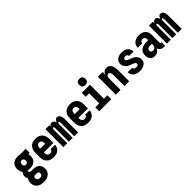

<svg xmlns="http://www.w3.org/2000/svg" viewBox="283 -2235 3934 3934"><g transform="rotate(-45 2250.0 -268.5)"><path d="M250 223Q224 223 197.5 219.5Q171 216 147 206.5Q123 197 101.5 180.5Q80 164 66 142Q52 120 46 94.5Q40 69 40 42Q40 14 47.5 -13.5Q55 -41 74 -62Q62 -78 56 -97Q50 -116 50 -136Q50 -162 60 -187Q70 -212 87 -232Q66 -256 57 -287Q48 -318 48 -350Q48 -375 53 -400Q58 -425 70.5 -446.5Q83 -468 102 -484.5Q121 -501 144 -511Q167 -521 192 -524.5Q217 -528 242 -528Q257 -528 273 -526.5Q289 -525 305 -522L311 -520H466V-406L429 -407Q432 -393 433.5 -379Q435 -365 435 -350Q435 -326 430 -301Q425 -276 412.5 -254.5Q400 -233 381 -216.5Q362 -200 339 -190Q316 -180 291 -176.5Q266 -173 242 -173Q226 -173 210 -174.5Q194 -176 179 -179Q177 -175 176 -170.5Q175 -166 175 -161Q175 -153 178 -145.5Q181 -138 186.5 -132Q192 -126 199.5 -123Q207 -120 215 -119H275Q299 -119 322.5 -116Q346 -113 367.5 -104Q389 -95 408 -80.5Q427 -66 439.5 -46Q452 -26 457 -2.5Q462 21 462 44Q462 71 455.5 96.5Q449 122 434.5 143.5Q420 165 398.5 181Q377 197 352.5 206.5Q328 216 302 219.5Q276 223 250 223ZM242 -287Q254 -287 265.5 -291.5Q277 -296 284.5 -305Q292 -314 295 -326Q298 -338 298 -350Q298 -362 295.5 -373Q293 -384 286.5 -393.5Q280 -403 269.5 -408Q259 -413 248 -414H242Q229 -414 217.5 -409.5Q206 -405 198.5 -396Q191 -387 188 -375Q185 -363 185 -350Q185 -338 188 -326Q191 -314 198.5 -305Q206 -296 217.5 -291.5Q229 -287 242 -287ZM250 109Q264 109 278 105.5Q292 102 303 93.5Q314 85 319.5 71.5Q325 58 325 44Q325 34 322 24Q319 14 312 7.5Q305 1 295 -2Q285 -5 275 -5H219Q211 -5 202 -1.5Q193 2 187 9Q181 16 178.5 25Q176 34 176 43Q176 57 181.5 70.5Q187 84 197.5 93Q208 102 222 105.5Q236 109 250 109Z M752 8Q725 8 697.5 3Q670 -2 645.5 -14.5Q621 -27 601.5 -47.5Q582 -68 569.5 -92.5Q557 -117 552.5 -144.5Q548 -172 548 -200V-320Q548 -347 552.5 -374.5Q557 -402 569 -427Q581 -452 600 -472Q619 -492 643.5 -505Q668 -518 695.5 -523Q723 -528 750 -528Q777 -528 804.5 -523Q832 -518 856.5 -505Q881 -492 900 -472Q919 -452 931 -427Q943 -402 947.5 -374.5Q952 -347 952 -320V-206H677V-200Q677 -182 680 -164.5Q683 -147 692.5 -132Q702 -117 718.5 -108Q735 -99 752 -99Q765 -99 777 -102Q789 -105 799 -112Q809 -119 814.5 -130.5Q820 -142 821 -154H950Q949 -130 941 -107.5Q933 -85 919.5 -65.5Q906 -46 887 -31Q868 -16 846 -7.5Q824 1 800 4.5Q776 8 752 8ZM823 -314V-320Q823 -338 820 -355.5Q817 -373 808 -388Q799 -403 783.5 -412Q768 -421 750 -421Q732 -421 716.5 -412Q701 -403 692 -388Q683 -373 680 -355.5Q677 -338 677 -320V-314Z M1037 0V-520H1149V-472Q1153 -483 1159.5 -493.5Q1166 -504 1175 -512Q1184 -520 1195.5 -524Q1207 -528 1219 -528Q1234 -528 1248.5 -521.5Q1263 -515 1273 -503.5Q1283 -492 1289 -477.5Q1295 -463 1299 -448Q1302 -463 1308 -477Q1314 -491 1323.5 -503Q1333 -515 1347 -521.5Q1361 -528 1376 -528Q1393 -528 1407.5 -520.5Q1422 -513 1432 -500.5Q1442 -488 1448 -472.5Q1454 -457 1457.5 -441.5Q1461 -426 1462 -409.5Q1463 -393 1463 -377V0H1351V-377Q1351 -386 1350.5 -394Q1350 -402 1348 -410.5Q1346 -419 1341.5 -427Q1337 -435 1329 -435Q1320 -435 1315.5 -427Q1311 -419 1309 -410.5Q1307 -402 1306.5 -394Q1306 -386 1306 -377V0H1194V-377Q1194 -386 1193.5 -394Q1193 -402 1191 -410.5Q1189 -419 1184.5 -427Q1180 -435 1171 -435Q1163 -435 1158.5 -427Q1154 -419 1152 -410.5Q1150 -402 1149.5 -394Q1149 -386 1149 -377V0Z M1752 8Q1725 8 1697.5 3Q1670 -2 1645.5 -14.5Q1621 -27 1601.5 -47.5Q1582 -68 1569.5 -92.5Q1557 -117 1552.5 -144.5Q1548 -172 1548 -200V-320Q1548 -347 1552.5 -374.5Q1557 -402 1569 -427Q1581 -452 1600 -472Q1619 -492 1643.5 -505Q1668 -518 1695.5 -523Q1723 -528 1750 -528Q1777 -528 1804.5 -523Q1832 -518 1856.5 -505Q1881 -492 1900 -472Q1919 -452 1931 -427Q1943 -402 1947.5 -374.5Q1952 -347 1952 -320V-206H1677V-200Q1677 -182 1680 -164.5Q1683 -147 1692.5 -132Q1702 -117 1718.5 -108Q1735 -99 1752 -99Q1765 -99 1777 -102Q1789 -105 1799 -112Q1809 -119 1814.5 -130.5Q1820 -142 1821 -154H1950Q1949 -130 1941 -107.5Q1933 -85 1919.5 -65.5Q1906 -46 1887 -31Q1868 -16 1846 -7.5Q1824 1 1800 4.5Q1776 8 1752 8ZM1823 -314V-320Q1823 -338 1820 -355.5Q1817 -373 1808 -388Q1799 -403 1783.5 -412Q1768 -421 1750 -421Q1732 -421 1716.5 -412Q1701 -403 1692 -388Q1683 -373 1680 -355.5Q1677 -338 1677 -320V-314Z M2075 0V-114H2189V-406H2089V-520H2325V-114H2425V0ZM2257 -580Q2239 -580 2221 -585.5Q2203 -591 2190.5 -603.5Q2178 -616 2172.5 -634Q2167 -652 2167 -670Q2167 -688 2172.5 -706Q2178 -724 2190.5 -736.5Q2203 -749 2221 -754.5Q2239 -760 2257 -760Q2275 -760 2293 -754.5Q2311 -749 2323.5 -736.5Q2336 -724 2341.5 -706Q2347 -688 2347 -670Q2347 -652 2341.5 -634Q2336 -616 2323.5 -603.5Q2311 -591 2293 -585.5Q2275 -580 2257 -580Z M2556 0V-520H2693V-446Q2700 -463 2711 -478.5Q2722 -494 2737 -505.5Q2752 -517 2770.5 -522.5Q2789 -528 2808 -528Q2831 -528 2853.5 -519.5Q2876 -511 2892 -494Q2908 -477 2918 -456Q2928 -435 2934 -412.5Q2940 -390 2942 -366.5Q2944 -343 2944 -320V0H2807V-320Q2807 -335 2805 -350.5Q2803 -366 2797 -380Q2791 -394 2778 -404Q2765 -414 2750 -414Q2735 -414 2722 -404Q2709 -394 2703 -380Q2697 -366 2695 -350.5Q2693 -335 2693 -320V0Z M3249 8Q3225 8 3201.5 5Q3178 2 3156 -6.5Q3134 -15 3114.5 -29Q3095 -43 3081.5 -62Q3068 -81 3061 -104Q3054 -127 3054 -151V-153H3183V-152Q3183 -140 3188.5 -129Q3194 -118 3203.5 -111.5Q3213 -105 3225 -102Q3237 -99 3249 -99Q3260 -99 3270.5 -100.5Q3281 -102 3291 -106.5Q3301 -111 3308 -120Q3315 -129 3315 -140Q3315 -153 3307 -164.5Q3299 -176 3287.5 -183.5Q3276 -191 3263.5 -195.5Q3251 -200 3238.5 -204.5Q3226 -209 3213.5 -213.5Q3201 -218 3188.5 -223Q3176 -228 3164 -234.5Q3152 -241 3141 -248.5Q3130 -256 3120 -264.5Q3110 -273 3101.5 -283Q3093 -293 3086 -304.5Q3079 -316 3074 -328.5Q3069 -341 3066.5 -354.5Q3064 -368 3064 -381Q3064 -403 3071 -425Q3078 -447 3091.5 -464.5Q3105 -482 3123.5 -495Q3142 -508 3163 -515.5Q3184 -523 3206.5 -525.5Q3229 -528 3251 -528Q3274 -528 3297 -525Q3320 -522 3341.5 -513.5Q3363 -505 3381.5 -490.5Q3400 -476 3412.5 -457Q3425 -438 3431.5 -415.5Q3438 -393 3438 -370V-368H3309V-369Q3309 -380 3305 -390Q3301 -400 3292.5 -407.5Q3284 -415 3273 -418Q3262 -421 3251 -421Q3241 -421 3231 -419Q3221 -417 3212.5 -412.5Q3204 -408 3198.5 -399Q3193 -390 3193 -380Q3193 -365 3203.5 -352Q3214 -339 3227.5 -331.5Q3241 -324 3256 -319.5Q3271 -315 3286 -310Q3301 -305 3315.5 -299Q3330 -293 3343.5 -286Q3357 -279 3370 -270Q3383 -261 3394 -250Q3405 -239 3414.5 -226.5Q3424 -214 3430.5 -200Q3437 -186 3440.5 -170.5Q3444 -155 3444 -139Q3444 -116 3436.5 -94Q3429 -72 3414.5 -54Q3400 -36 3380.5 -24Q3361 -12 3339 -4.5Q3317 3 3294.5 5.5Q3272 8 3249 8Z M3681 8Q3661 8 3642.5 4Q3624 0 3608 -10Q3592 -20 3580 -35.5Q3568 -51 3561 -68.5Q3554 -86 3551 -105Q3548 -124 3548 -143Q3548 -170 3554.5 -196.5Q3561 -223 3576.5 -245Q3592 -267 3615 -282Q3638 -297 3663.5 -306Q3689 -315 3715.5 -318Q3742 -321 3769 -321H3815V-346Q3815 -360 3811.5 -374Q3808 -388 3799 -399Q3790 -410 3776.5 -415.5Q3763 -421 3748 -421Q3736 -421 3723.5 -417.5Q3711 -414 3701.5 -405.5Q3692 -397 3687.5 -385Q3683 -373 3683 -360H3554Q3554 -384 3560.5 -407.5Q3567 -431 3580 -451.5Q3593 -472 3612.5 -487Q3632 -502 3654 -511.5Q3676 -521 3700 -524.5Q3724 -528 3748 -528Q3774 -528 3799 -524Q3824 -520 3847 -510Q3870 -500 3889.5 -482.5Q3909 -465 3921.5 -443Q3934 -421 3939 -396Q3944 -371 3944 -346V-117Q3944 -110 3949 -104.5Q3954 -99 3962 -99H3979V8H3962Q3939 8 3916 4Q3893 0 3873 -11Q3853 -22 3838.5 -40.5Q3824 -59 3819 -81Q3810 -61 3796 -43.5Q3782 -26 3763.5 -14.5Q3745 -3 3723.5 2.5Q3702 8 3681 8ZM3734 -99Q3750 -99 3766 -104Q3782 -109 3793.5 -120.5Q3805 -132 3810 -148Q3815 -164 3815 -180V-214H3769Q3759 -214 3749 -213Q3739 -212 3729 -210Q3719 -208 3709 -203.5Q3699 -199 3691.5 -192Q3684 -185 3680.5 -175.5Q3677 -166 3677 -155Q3677 -144 3680.5 -133Q3684 -122 3692 -114Q3700 -106 3711.5 -102.5Q3723 -99 3734 -99Z M4037 0V-520H4149V-472Q4153 -483 4159.5 -493.5Q4166 -504 4175 -512Q4184 -520 4195.5 -524Q4207 -528 4219 -528Q4234 -528 4248.5 -521.5Q4263 -515 4273 -503.5Q4283 -492 4289 -477.5Q4295 -463 4299 -448Q4302 -463 4308 -477Q4314 -491 4323.5 -503Q4333 -515 4347 -521.5Q4361 -528 4376 -528Q4393 -528 4407.5 -520.5Q4422 -513 4432 -500.5Q4442 -488 4448 -472.5Q4454 -457 4457.5 -441.5Q4461 -426 4462 -409.5Q4463 -393 4463 -377V0H4351V-377Q4351 -386 4350.5 -394Q4350 -402 4348 -410.5Q4346 -419 4341.5 -427Q4337 -435 4329 -435Q4320 -435 4315.5 -427Q4311 -419 4309 -410.5Q4307 -402 4306.5 -394Q4306 -386 4306 -377V0H4194V-377Q4194 -386 4193.5 -394Q4193 -402 4191 -410.5Q4189 -419 4184.5 -427Q4180 -435 4171 -435Q4163 -435 4158.5 -427Q4154 -419 4152 -410.5Q4150 -402 4149.5 -394Q4149 -386 4149 -377V0Z"/></g></svg>

Font: Iosevka SS18 Heavy
Style: Regular
Weight: 900
Monospace: yes
Designer: Belleve Invis
Foundry: Belleve Invis
Version: Version 25.1.1; ttfautohint (v1.8.4)